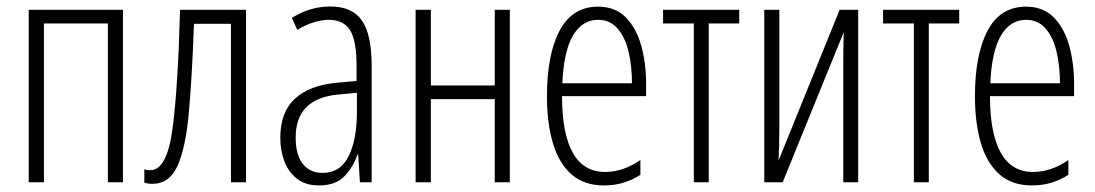

<svg xmlns="http://www.w3.org/2000/svg" viewBox="-20 -561 3370 591"><path d="M358.4 -530.8V0H312V-488.8H115.2V0H68.4V-530.8Z M737.3 0H690.9V-487.8H577.1Q571.3 -326.2 561.5 -216.6Q551.8 -106.9 526.6 -51Q501.5 4.9 449.2 4.9Q434.6 4.9 424.3 1V-40Q431.2 -37.1 442.4 -37.1Q493.7 -37.1 510.7 -162.8Q527.8 -288.6 534.2 -530.8H737.3Z M996.6 -541Q1064.5 -541 1094.2 -497.6Q1124 -454.1 1124 -359.4V0H1087.9L1082.5 -85.9H1080.6Q1067.4 -46.9 1040.3 -18.6Q1013.2 9.8 961.9 9.8Q920.4 9.8 894 -11Q867.7 -31.7 855.2 -64.9Q842.8 -98.1 842.8 -136.7Q842.8 -215.8 887.9 -257.3Q933.1 -298.8 1016.6 -306.2L1077.6 -312V-356.9Q1077.6 -436 1057.6 -468Q1037.6 -500 991.7 -500Q972.2 -500 947.8 -492.9Q923.3 -485.8 895 -469.2L878.4 -505.9Q934.1 -541 996.6 -541ZM1078.6 -275.4 1021 -270Q890.1 -257.8 890.1 -137.7Q890.1 -84 912.1 -56.4Q934.1 -28.8 972.7 -28.8Q1027.8 -28.8 1053.2 -80.3Q1078.6 -131.8 1078.6 -217.3Z M1306.2 -530.8V-297.9H1502.9V-530.8H1549.3V0H1502.9V-255.9H1306.2V0H1259.3V-530.8Z M1820.8 -540.5Q1874 -540.5 1906.5 -507.3Q1939 -474.1 1953.9 -420.2Q1968.8 -366.2 1968.8 -303.7V-265.1H1710Q1710 -150.4 1742.9 -91.1Q1775.9 -31.7 1842.8 -31.7Q1897.9 -31.7 1951.2 -68.4V-22.9Q1927.2 -7.3 1899.4 1.2Q1871.6 9.8 1839.4 9.8Q1777.8 9.8 1739 -24.4Q1700.2 -58.6 1681.9 -120.4Q1663.6 -182.1 1663.6 -264.6Q1663.6 -393.1 1702.6 -466.8Q1741.7 -540.5 1820.8 -540.5ZM1820.8 -500Q1772.5 -500 1743.9 -451.9Q1715.3 -403.8 1710.9 -304.7H1925.3Q1925.3 -357.4 1914.8 -401.9Q1904.3 -446.3 1881.1 -473.1Q1857.9 -500 1820.8 -500Z M2255.4 -488.8H2161.6V0H2115.7V-488.8H2021V-530.8H2255.4Z M2378.9 -530.8V-167Q2378.9 -114.7 2376.5 -66.9L2564.5 -530.8H2621.6V0H2575.7V-347.2Q2575.7 -375.5 2575.9 -404.8Q2576.2 -434.1 2577.1 -461.9L2389.2 0H2332.5V-530.8Z M2932.6 -488.8H2838.9V0H2793V-488.8H2698.2V-530.8H2932.6Z M3138.2 -540.5Q3191.4 -540.5 3223.9 -507.3Q3256.3 -474.1 3271.2 -420.2Q3286.1 -366.2 3286.1 -303.7V-265.1H3027.3Q3027.3 -150.4 3060.3 -91.1Q3093.3 -31.7 3160.2 -31.7Q3215.3 -31.7 3268.6 -68.4V-22.9Q3244.6 -7.3 3216.8 1.2Q3189 9.8 3156.7 9.8Q3095.2 9.8 3056.4 -24.4Q3017.6 -58.6 2999.3 -120.4Q2981 -182.1 2981 -264.6Q2981 -393.1 3020 -466.8Q3059.1 -540.5 3138.2 -540.5ZM3138.2 -500Q3089.8 -500 3061.3 -451.9Q3032.7 -403.8 3028.3 -304.7H3242.7Q3242.7 -357.4 3232.2 -401.9Q3221.7 -446.3 3198.5 -473.1Q3175.3 -500 3138.2 -500Z"/></svg>

Font: Open Sans Condensed Light
Style: Regular
Weight: 300
Width: 3
Designer: Monotype Design Team
Foundry: Monotype Imaging Inc.
Version: Version 3.003; ttfautohint (v1.8.4)